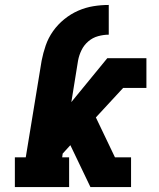

<svg xmlns="http://www.w3.org/2000/svg" viewBox="-20 -755 640 775"><path d="M40 0V-120H84L148 -510Q154 -541 164.5 -571.5Q175 -602 194 -629Q213 -656 239.5 -677.5Q266 -699 296 -712Q326 -725 357 -730Q388 -735 419 -735V-615Q398 -615 376 -609Q354 -603 336.5 -588Q319 -573 309 -552.5Q299 -532 295 -510L268 -343L413 -520H571V-400H477L367 -281L444 -120H509V0H345L264 -169L233 -135L231 -120H259V0Z"/></svg>

Font: Iosevka Etoile Heavy Oblique
Style: Regular
Weight: 900
Italic angle: -9°
Designer: Belleve Invis
Foundry: Belleve Invis
Version: Version 15.5.2; ttfautohint (v1.8.4)